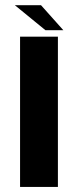

<svg xmlns="http://www.w3.org/2000/svg" viewBox="-20 -736 328 756"><path d="M59 0H208V-591.5H59ZM159 -617H229.5L141.5 -715.5H38.5Z"/></svg>

Font: Anybody SemiExpanded SemiBold
Style: Regular
Weight: 600
Width: 6
Designer: Tyler Finck
Foundry: Etcetera Type Company
Version: Version 1.113;gftools[0.9.25]